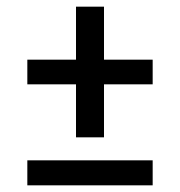

<svg xmlns="http://www.w3.org/2000/svg" viewBox="-20 -556 540 576"><path d="M208 -144V-303H62V-377H208V-536H292V-377H438V-303H292V-144ZM62 0V-75H438V0Z"/></svg>

Font: Iosevka Term Curly Medium
Style: Regular
Weight: 500
Designer: Belleve Invis
Foundry: Belleve Invis
Version: Version 32.3.0